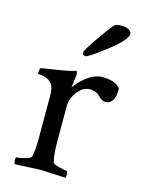

<svg xmlns="http://www.w3.org/2000/svg" viewBox="-102 -707 575 772"><g transform="rotate(15 185.5 -321.5)"><path d="M349.6 -623Q349.6 -598.6 279.8 -544.4Q210 -490.2 197.8 -490.2Q185.5 -490.2 185.5 -502.9Q185.5 -511.7 222.7 -565.4Q259.8 -619.1 276.4 -637.7Q285.2 -646.5 305.2 -646.5Q325.2 -646.5 337.4 -639.6Q349.6 -632.8 349.6 -623ZM286.1 -426.8Q343.8 -426.8 362.3 -398.4Q362.3 -364.3 351.6 -348.6Q340.8 -333 324.2 -333Q307.6 -333 293 -349.6Q278.3 -366.2 250.5 -366.2Q222.7 -366.2 200.2 -337.9Q177.7 -309.6 177.7 -278.3V-131.8Q177.7 -75.2 185.5 -44.9Q187.5 -38.1 211.4 -31.7Q235.4 -25.4 245.1 -25.4Q248 -25.4 249 -13.7Q250 -2 248 2.9Q150.4 -2 143.6 -2Q136.7 -2 36.1 2.9Q32.2 -1 32.2 -13.2Q32.2 -25.4 36.1 -25.4Q47.9 -25.4 70.8 -31.7Q93.8 -38.1 95.7 -44.9Q102.5 -73.2 102.5 -113.3V-297.9Q102.5 -335.9 90.8 -349.1Q79.1 -362.3 64.9 -366.7Q50.8 -371.1 41.5 -371.1Q32.2 -371.1 32.2 -373Q32.2 -396.5 38.1 -397.5Q141.6 -413.1 157.7 -418Q173.8 -422.9 177.7 -423.8Q181.6 -423.8 182.6 -415.5Q183.6 -407.2 182.6 -403.3L176.8 -354.5Q194.3 -380.9 225.1 -403.8Q255.9 -426.8 286.1 -426.8Z"/></g></svg>

Font: CrimsonText-Roman
Style: Roman
Weight: 400
Version: Version 0.13